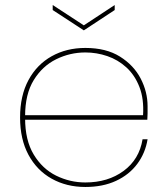

<svg xmlns="http://www.w3.org/2000/svg" viewBox="-20 -738 668 765"><path d="M70 -261V-279H550Q554 -344 535.5 -391.5Q517 -439 483.5 -469.5Q450 -500 407.5 -514.5Q365 -529 320 -529Q259 -529 204 -502Q149 -475 114.5 -419Q80 -363 80 -275V-267Q80 -179 114.5 -122Q149 -65 204 -38Q259 -11 320 -11Q410 -11 472.5 -57Q535 -103 548 -183H568Q559 -128 527 -85Q495 -42 442.5 -17.5Q390 7 320 7Q245 7 186 -26Q127 -59 93.5 -121Q60 -183 60 -270Q60 -357 93.5 -419Q127 -481 186 -514Q245 -547 320 -547Q403 -547 458 -512.5Q513 -478 540.5 -425Q568 -372 568 -315Q568 -296 568 -285.5Q568 -275 567 -261ZM314 -637 437 -718V-698L314 -617L190 -698V-718Z"/></svg>

Font: Poppins Variable
Style: Regular
Weight: 100
Designer: Jonny Pinhorn
Foundry: Indian Type Foundry
Version: Version 6.000